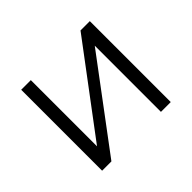

<svg xmlns="http://www.w3.org/2000/svg" viewBox="-114 -652 817 817"><g transform="rotate(-45 294.0 -243.5)"><path d="M88 0V-487H146V-62H126L445 -487H501V0H442V-425H462L144 0Z"/></g></svg>

Font: Nunito Sans 11pt Light
Style: Regular
Weight: 300
Version: Version 3.101;gftools[0.9.27]